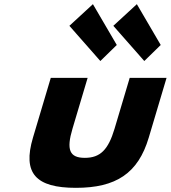

<svg xmlns="http://www.w3.org/2000/svg" viewBox="-20 -887 820 922"><path d="M400.8 -513H223.8L138.3 -226C87.1 -54 152.5 15 344.5 15C536.5 15 643.1 -54 694.3 -226L779.8 -513H602.8L530.1 -269C500 -168 461.4 -129 387.4 -129C313.4 -129 298 -168 328.1 -269ZM540.8 -671 461.9 -594 313.2 -763 426.2 -867ZM751.8 -671 672.9 -594 524.2 -763 637.2 -867Z"/></svg>

Font: Hussar
Style: BdOblThree
Weight: 700
Foundry: Cannot Into Space Fonts
Version: Version 2.00